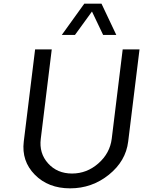

<svg xmlns="http://www.w3.org/2000/svg" viewBox="-20 -1020 783 1050"><path d="M318 -829 441 -1000H535L616 -829H544L483 -957L390 -829ZM110 -246 172 -750H263L203 -261Q193 -182 243 -126.5Q293 -71 374 -71Q455 -71 518 -126.5Q581 -182 591 -261L651 -750H743L681 -246Q668 -139 575.5 -64.5Q483 10 363.5 10Q244 10 170.5 -64.5Q97 -139 110 -246Z"/></svg>

Font: Orkney
Style: Italic
Weight: 400
Italic angle: -7°
Designer: Samuel Oakes and Alfredo Marco Pradil
Foundry: Alfredo Marco Pradil
Version: 1.0; ttfautohint (v1.5)